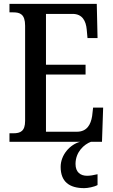

<svg xmlns="http://www.w3.org/2000/svg" viewBox="-20 -734 586 994"><path d="M29 0H395C342 14 294 68 294 130C294 206 338 240 416 240C434 240 467 234 485 224V168C464 173 446 176 431 176C397 176 371 158 371 115C371 52 416 13 451 0H508L514 -177H462L457 -133C450 -89 430 -52 378 -52H218V-348H423V-399H218V-662H356C406 -662 425 -626 429 -581L433 -537H485L481 -714H29V-670H49C83 -670 110 -661 110 -601V-108C110 -55 86 -44 49 -44H29Z"/></svg>

Font: Noto Serif Georgian Condensed Medium
Style: Regular
Weight: 500
Width: 3
Designer: Monotype Design Team, Akaki Razmadze
Foundry: Google LLC
Version: Version 2.003